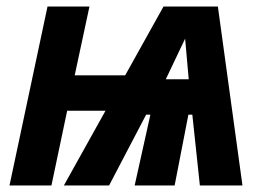

<svg xmlns="http://www.w3.org/2000/svg" viewBox="-20 -566 810 586"><path d="M9 0 125 -546H253L208 -336H362L479 -546H645L720 0H590L567 -216H555L513 0H391L439 -216H426L313 0H175L302 -228H185L137 0ZM486 -324H556L545 -448Z"/></svg>

Font: Noto Sans SemiCondensed
Style: Bold Italic
Weight: 700
Width: 4
Italic angle: -12°
Designer: Monotype Design Team
Foundry: Monotype Imaging Inc.
Version: Version 2.013; ttfautohint (v1.8.4.7-5d5b)